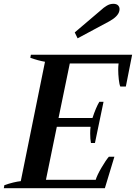

<svg xmlns="http://www.w3.org/2000/svg" viewBox="-35 -987 713 1007"><path d="M372 -786 357 -817 497 -936Q507 -946 524 -956.5Q541 -967 559 -967Q576 -967 584 -959Q592 -951 592 -939Q592 -933 591 -930Q585 -901 538 -875ZM658 -700 625 -533H596Q591 -544 588 -570.5Q585 -597 585 -623Q585 -638 587 -654H331L272 -368H450Q468 -423 486 -453H508L463 -237H442Q438 -257 438 -287Q438 -306 440 -322H263L206 -44H467Q474 -68 497.5 -108Q521 -148 536 -165H565L515 0H-15L-12 -16Q38 -33 74 -37L201 -663Q166 -669 124 -684L127 -700Z"/></svg>

Font: Trirong SemiBold
Style: Italic
Weight: 600
Italic angle: -12°
Designer: Katatrad Team
Foundry: CadsonDemak
Version: Version 1.001